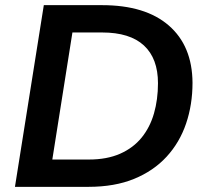

<svg xmlns="http://www.w3.org/2000/svg" viewBox="-20 -725 802 745"><path d="M38 0 150 -705H376Q544 -705 635 -626Q726 -547 727 -404Q727 -319 702 -245.5Q677 -172 626.5 -117Q576 -62 500.5 -31Q425 0 323 0ZM183 -106H325Q395 -106 446 -128.5Q497 -151 529.5 -191Q562 -231 577.5 -285Q593 -339 593 -402Q593 -498 538.5 -548.5Q484 -599 376 -599H261Z"/></svg>

Font: Nunito Sans 12pt ExtraLight 12pt
Style: Bold Italic
Weight: 700
Italic angle: -9°
Version: Version 3.101;gftools[0.9.27]